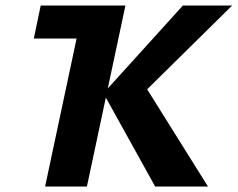

<svg xmlns="http://www.w3.org/2000/svg" viewBox="-20 -678 864 698"><path d="M544 0 356 -339 645 -658H824L468 -307L492 -390L736 0ZM144 0 284 -658H436L296 0ZM103 -538 128 -658H368L342 -538Z"/></svg>

Font: Ysabeau ExtraBold
Style: Italic
Weight: 800
Italic angle: -12°
Designer: Christian Thalmann (Catharsis Fonts)
Version: Version 2.002